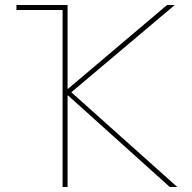

<svg xmlns="http://www.w3.org/2000/svg" viewBox="-20 -750 772 770"><path d="M46 -730H251V-394H253L650 -730H681L266 -380L691 0H661L253 -367H251V0H231V-710H46Z"/></svg>

Font: M PLUS 1p Thin
Style: Regular
Weight: 250
Version: Version 1.062